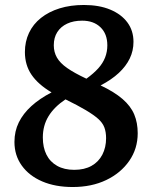

<svg xmlns="http://www.w3.org/2000/svg" viewBox="-20 -737 599 771"><path d="M38 -167Q38 -210 55.5 -245.5Q73 -281 106 -311Q139 -341 187 -366Q133 -398 106.5 -437Q80 -476 80 -528Q80 -570 96.5 -605Q113 -640 144.5 -665Q176 -690 219.5 -703.5Q263 -717 317 -717Q378 -717 422.5 -698.5Q467 -680 491.5 -647Q516 -614 516 -569Q516 -533 501 -502Q486 -471 457 -444Q428 -417 384 -394Q439 -368 472 -339.5Q505 -311 519 -277.5Q533 -244 533 -202Q533 -140 499 -91Q465 -42 406.5 -14Q348 14 272 14Q202 14 149.5 -8.5Q97 -31 67.5 -72Q38 -113 38 -167ZM243 -338Q198 -308 175 -270.5Q152 -233 152 -185Q152 -145 166.5 -116Q181 -87 209.5 -71Q238 -55 278 -55Q319 -55 347.5 -71Q376 -87 391 -116Q406 -145 406 -182Q406 -207 399 -225.5Q392 -244 374 -260Q356 -276 324 -295Q292 -314 243 -338ZM196 -555Q196 -528 208.5 -506Q221 -484 249.5 -464Q278 -444 327 -421Q356 -442 374.5 -462.5Q393 -483 402 -506Q411 -529 411 -555Q411 -601 383.5 -627.5Q356 -654 310 -654Q275 -654 249.5 -642Q224 -630 210 -608Q196 -586 196 -555Z"/></svg>

Font: Literata 18pt SemiBold
Style: Italic
Weight: 600
Italic angle: -2°
Designer: Latin by Veronika Burian and Jose Scaglione. Greek by Irene Vlachou. Cyrillic by Vera Evstafieva
Foundry: TypeTogether
Version: Version 3.103;gftools[0.9.29]